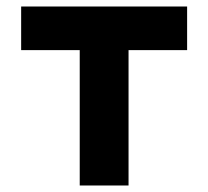

<svg xmlns="http://www.w3.org/2000/svg" viewBox="-20 -570 640 590"><path d="M225 0V-416H45V-550H555V-416H375V0Z"/></svg>

Font: NKDuy Mono ExtraBold
Style: Regular
Weight: 800
Monospace: yes
Designer: NKDuy
Foundry: NKDuy
Version: Version 2.251; ttfautohint (v1.8.4.7-5d5b)